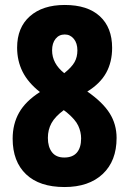

<svg xmlns="http://www.w3.org/2000/svg" viewBox="-20 -744 521 774"><path d="M241 -724Q333 -724 382.5 -678.5Q432 -633 432 -551Q432 -494 408 -450.5Q384 -407 332 -375Q394 -332 422 -287.5Q450 -243 450 -188Q450 -95 394 -42.5Q338 10 240 10Q139 10 85 -41.5Q31 -93 31 -185Q31 -244 57 -290Q83 -336 141 -373Q93 -411 71 -455Q49 -499 49 -552Q49 -633 100.5 -678.5Q152 -724 241 -724ZM241 -605Q218 -605 204 -587.5Q190 -570 190 -541Q190 -488 239 -449Q269 -473 280.5 -493.5Q292 -514 292 -541Q292 -570 277.5 -587.5Q263 -605 241 -605ZM173 -188Q173 -152 189.5 -130.5Q206 -109 239 -109Q273 -109 290 -129Q307 -149 307 -186Q307 -212 295.5 -237Q284 -262 249 -291L237 -300Q202 -274 187.5 -247.5Q173 -221 173 -188Z"/></svg>

Font: Noto Sans Lao Looped ExtraCondensed ExtraBold
Style: Regular
Weight: 800
Width: 2
Designer: Mark Frömberg, Ben Mitchell
Foundry: The Fontpad Ltd
Version: Version 1.002; ttfautohint (v1.8.4.7-5d5b)